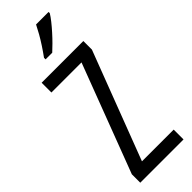

<svg xmlns="http://www.w3.org/2000/svg" viewBox="-309 -959 976 976"><g transform="rotate(-45 178.5 -471.5)"><path d="M336.9 0H25.9V-60.5L247.1 -643.6H30.8V-713.9H330.6V-652.3L108.9 -70.8H336.9ZM310.1 -943.4V-934.6Q300.3 -918.5 284.2 -898.2Q268.1 -877.9 249 -856.7Q230 -835.4 210.9 -816.4Q191.9 -797.4 176.8 -783.7H128.9V-794.9Q148.4 -821.8 165 -847.2Q181.6 -872.6 195.3 -896.7Q209 -920.9 220.2 -943.4Z"/></g></svg>

Font: Open Sans Condensed
Style: Regular
Weight: 400
Width: 3
Designer: Monotype Design Team
Foundry: Monotype Imaging Inc.
Version: Version 3.000